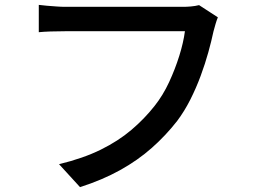

<svg xmlns="http://www.w3.org/2000/svg" viewBox="-20 -736 1040 787"><path d="M873 -665Q868 -653 863.5 -637.5Q859 -622 855 -607Q847 -569 834 -522Q821 -475 802.5 -425Q784 -375 760 -327.5Q736 -280 706 -240Q660 -181 602.5 -130Q545 -79 472 -38.5Q399 2 308 31L222 -63Q321 -87 393 -122.5Q465 -158 518.5 -203.5Q572 -249 613 -301Q648 -345 673 -399Q698 -453 715 -507.5Q732 -562 738 -608Q724 -608 686.5 -608Q649 -608 599 -608Q549 -608 494.5 -608Q440 -608 389.5 -608Q339 -608 301 -608Q263 -608 247 -608Q215 -608 186.5 -607Q158 -606 139 -604V-716Q153 -714 172 -712.5Q191 -711 211 -709.5Q231 -708 247 -708Q261 -708 291.5 -708Q322 -708 362.5 -708Q403 -708 449 -708Q495 -708 540.5 -708Q586 -708 625.5 -708Q665 -708 693 -708Q721 -708 732 -708Q745 -708 762.5 -709.5Q780 -711 796 -715Z"/></svg>

Font: Noto Sans JP Thin Medium
Style: Regular
Weight: 500
Version: Version 2.004-H2;hotconv 1.0.118;makeotfexe 2.5.65603